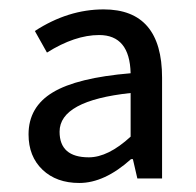

<svg xmlns="http://www.w3.org/2000/svg" viewBox="-20 -829 425 417"><path d="M152.3 -431.6Q102.5 -431.6 72.3 -460.4Q42 -489.3 42 -537.1Q42 -596.7 94.7 -628.4Q147.5 -660.2 263.7 -669.9Q261.7 -752.9 195.3 -752.9Q142.6 -752.9 82 -714.8L55.7 -761.7Q127.9 -808.6 205.1 -808.6Q332 -808.6 332 -660.2V-441.4H278.3L268.6 -483.4H264.6Q207 -431.6 152.3 -431.6ZM172.9 -487.3Q214.8 -487.3 263.7 -532.2V-627Q109.4 -610.4 109.4 -543Q109.4 -487.3 172.9 -487.3Z"/></svg>

Font: Nasu
Style: Regular
Weight: 400
Designer: Ryoko NISHIZUKA (kana &amp; ideographs); Paul D. Hunt (Latin, Greek &amp; Cyrillic); Wenlong ZHANG (bopomofo); Sandoll C
Version: Version 2014.1215